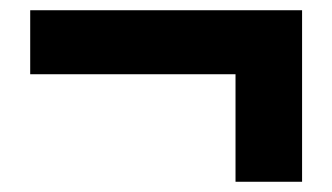

<svg xmlns="http://www.w3.org/2000/svg" viewBox="-20 -460 649 375"><path d="M440 -315H39V-440H570V-105H440Z"/></svg>

Font: Source Han Sans CN Heavy
Style: Bold
Weight: 900
Designer: Ryoko NISHIZUKA (kana & ideographs); Paul D. Hunt (Latin, Greek & Cyrillic); Wenlong ZHANG (bopomofo); Sandoll Communica
Foundry: Adobe Systems Incorporated
Version: Version 1.000;PS 1;hotconv 1.0.78;makeotf.lib2.5.61930